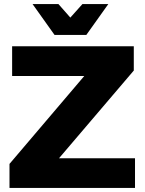

<svg xmlns="http://www.w3.org/2000/svg" viewBox="-20 -930 716 950"><path d="M407 -757H250L141 -910H269L328 -843L388 -910H516ZM272 -147H648V0H27V-119L397 -554H40V-701H642V-581Z"/></svg>

Font: Montserrat arm
Style: Bold
Weight: 700
Designer: Julieta Ulanovsky
Foundry: Julieta Ulanovsky
Version: Version 6.000;PS 006.000;hotconv 1.0.88;makeotf.lib2.5.64775